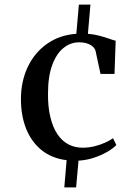

<svg xmlns="http://www.w3.org/2000/svg" viewBox="-20 -684 584 830"><path d="M70.5 -255.5Q70.5 -331.5 99.5 -393.5Q128.5 -455.5 182.5 -494Q236.5 -532.5 310 -538L321 -664H371L360 -538Q388 -535.5 411 -529.2Q434 -523 451.5 -516.8Q469 -510.5 480 -508L475 -364.5H414.5L393.5 -462Q391.5 -472 383 -480.8Q374.5 -489.5 359.2 -495.2Q344 -501 321 -501Q284.5 -501 254 -476.2Q223.5 -451.5 205.5 -402.2Q187.5 -353 187.5 -278.5Q187 -221 197.8 -177.2Q208.5 -133.5 228 -104.2Q247.5 -75 275.2 -60.2Q303 -45.5 337 -45.5Q363 -45.5 387.8 -51.5Q412.5 -57.5 433.5 -67Q454.5 -76.5 468.5 -86.5L483 -57Q468.5 -42 443 -27.2Q417.5 -12.5 385.5 -2Q353.5 8.5 319.5 10.5L309 126H258L268 8.5Q203.5 0.5 159.5 -35.2Q115.5 -71 93 -127.5Q70.5 -184 70.5 -255.5Z"/></svg>

Font: Merriweather 96pt Medium
Style: Regular
Weight: 500
Version: Version 2.100